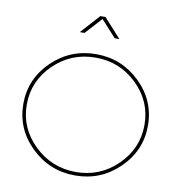

<svg xmlns="http://www.w3.org/2000/svg" viewBox="-96 -1003 1011 1090"><g transform="rotate(10 409.0 -458.0)"><path d="M409.2 -679.2Q269 -679.2 169.4 -582.5Q69.8 -485.4 69.8 -349.6Q69.8 -213.9 169.9 -117.2Q270 -20.5 409.2 -20Q548.8 -20 648.4 -117.2Q748 -214.8 748 -350.6Q748 -486.3 648.4 -583Q548.8 -679.7 409.2 -679.2ZM155.3 -103Q49.8 -206.1 49.8 -350.1Q49.8 -494.1 155.3 -596.7Q261.2 -699.2 409.2 -699.2Q557.1 -699.2 662.6 -596.7Q768.1 -494.1 768.1 -350.1Q768.1 -206.1 662.6 -103Q557.1 0 409.2 0Q261.2 0 155.3 -103ZM522.9 -806.2H496.1L409.2 -901.9L321.8 -806.2H294.9L394 -916H423.8Z"/></g></svg>

Font: Montserrat-Hairline
Style: Regular
Weight: 250
Designer: Julieta Ulanovsky
Foundry: Julieta Ulanovsky
Version: Version 1.000;PS 002.000;hotconv 1.0.70;makeotf.lib2.5.58329